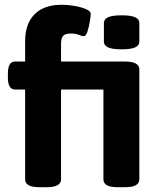

<svg xmlns="http://www.w3.org/2000/svg" viewBox="-20 -780 665 802"><path d="M146 2Q113 2 99 -6.5Q85 -15 85 -31V-406H43Q13 -406 13 -456V-473Q13 -523 43 -523H85V-608Q85 -681 124.5 -720.5Q164 -760 237 -760Q265 -760 293 -755Q321 -750 340 -741.5Q359 -733 359 -723Q359 -711 355 -688.5Q351 -666 345 -647.5Q339 -629 330 -629Q322 -629 309 -634.5Q296 -640 276 -640Q254 -640 244.5 -631Q235 -622 235 -598V-523H501Q533 -523 547.5 -514.5Q562 -506 562 -490V-31Q562 -15 547.5 -6.5Q533 2 501 2H473Q440 2 426 -6.5Q412 -15 412 -31V-406H235V-31Q235 -15 220.5 -6.5Q206 2 174 2ZM488 -574Q449 -574 431.5 -582Q414 -590 414 -606V-684Q414 -700 431.5 -708Q449 -716 488 -716Q527 -716 544.5 -708Q562 -700 562 -684V-606Q562 -590 544.5 -582Q527 -574 488 -574Z"/></svg>

Font: Asap Semi Expanded
Style: Bold
Weight: 700
Width: 6
Designer: Pablo Cosgaya
Foundry: Omnibus-Type
Version: Version 3.001; ttfautohint (v1.8.4.7-5d5b)